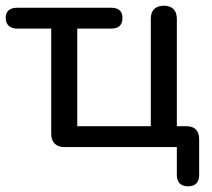

<svg xmlns="http://www.w3.org/2000/svg" viewBox="-22 -514 742 671"><path d="M635 137Q616 137 606 127Q596 117 596 97V0H203Q181 0 169 -12Q157 -24 157 -47V-414H39Q20 -414 9 -423.5Q-2 -433 -2 -451Q-2 -487 39 -487H366Q386 -487 396 -478Q406 -469 406 -451Q406 -414 366 -414H248V-73H505V-448Q505 -471 517 -482.5Q529 -494 551 -494Q572 -494 584 -482.5Q596 -471 596 -448V-30L554 -73H629Q651 -73 662.5 -61.5Q674 -50 674 -28V97Q674 137 635 137Z"/></svg>

Font: Nunito Medium
Style: Regular
Weight: 500
Designer: Vernon Adams
Foundry: Vernon Adams
Version: Version 3.602